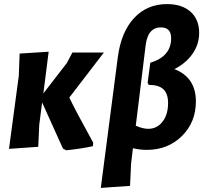

<svg xmlns="http://www.w3.org/2000/svg" viewBox="-20 -724 1000 939"><path d="M24 4 72 -354 76 -462 218 -471 192 -267 307 -416 334 -467H488L319 -247Q346 -189 436 -26L434 -9Q380 3 304 11L288 3L186 -223L172 -114L167 -6Z M473 195 556 -443Q572 -567 635.5 -635.5Q699 -704 797 -704Q870 -704 912 -666.5Q954 -629 954 -563Q954 -508 922 -461.5Q890 -415 833 -386Q938 -345 938 -228Q938 -126 869.5 -58.5Q801 9 698 9Q665 9 630 1L621 77L616 185ZM692 -500 644 -109Q679 -94 705 -94Q748 -94 775 -129Q802 -164 802 -220Q802 -266 779 -287.5Q756 -309 707 -309L702 -319L715 -417Q817 -448 817 -537Q817 -590 767 -590Q702 -590 692 -500Z"/></svg>

Font: Alegreya Sans SC ExtraBold
Style: Italic
Weight: 800
Italic angle: -7°
Designer: Juan Pablo del Peral
Foundry: Huerta Tipografica
Version: Version 2.007